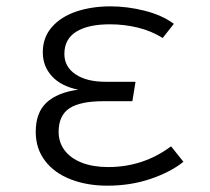

<svg xmlns="http://www.w3.org/2000/svg" viewBox="-20 -568 655 598"><path d="M302.6 -252.8Q228.7 -252.8 195.6 -230.3Q162.6 -207.7 162.6 -157.4Q162.6 -124.6 181.3 -99.7Q200 -74.9 234.9 -61.3Q269.7 -47.7 316.9 -47.7Q426.2 -47.7 512.8 -112.3L551.3 -64.1Q511.8 -32.3 449.5 -11Q387.2 10.3 314.4 10.3Q250.8 10.3 200 -9.5Q149.2 -29.2 120.3 -67.2Q91.3 -105.1 91.3 -157.4Q91.3 -217.4 125.1 -248.7Q159 -280 223.6 -288.7Q170.3 -299.5 141.8 -330.5Q113.3 -361.5 113.3 -405.1Q113.3 -451.3 141.5 -483.6Q169.7 -515.9 217.7 -532.1Q265.6 -548.2 324.6 -548.2Q376.4 -548.2 430.5 -534.6Q484.6 -521 521.5 -493.8L486.7 -449.7Q451.3 -471.8 409 -482.1Q366.7 -492.3 322.6 -492.3Q254.4 -492.3 217.4 -469.2Q180.5 -446.2 180.5 -400Q180.5 -360 215.1 -336.7Q249.7 -313.3 308.2 -313.3H402.1L392.3 -252.8Z"/></svg>

Font: Fira Code Fixed Light
Style: Regular
Weight: 300
Monospace: yes
Designer: Carrois Corporate, Edenspiekermann AG, Nikita Prokopov
Foundry: Carrois Corporate, Edenspiekermann AG, Nikita Prokopov
Version: Version 5.002